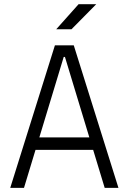

<svg xmlns="http://www.w3.org/2000/svg" viewBox="-20 -914 626 934"><path d="M29.8 0H96.7L152.8 -185.1H433.1L489.3 0H556.2L338.9 -693.4H247.1ZM171.4 -245.6 290 -637.2H295.9L414.6 -245.6ZM253.4 -771.5H327.6L448.2 -893.6H362.3Z"/></svg>

Font: Cascadia Code PL Light
Style: Regular
Weight: 300
Monospace: yes
Designer: Aaron Bell
Foundry: Saja Typeworks
Version: Version 2404.023